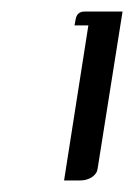

<svg xmlns="http://www.w3.org/2000/svg" viewBox="-20 -458 232 332"><path d="M90.8 -146 132.8 -414.1H108.9L110.8 -424.8Q113.3 -438 126 -438H191.9L148.9 -167Q147.9 -157.7 139.2 -151.9Q130.4 -146 119.1 -146Z"/></svg>

Font: Hhenum
Style: Italic
Weight: 400
Designer: T. Christopher White
Version: Version 1.0